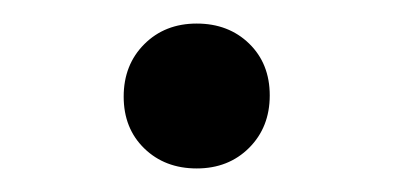

<svg xmlns="http://www.w3.org/2000/svg" viewBox="-20 -538 334 163"><path d="M147 -395Q120 -395 102.5 -412Q85 -429 85 -456Q85 -483 102.5 -500.5Q120 -518 147 -518Q174 -518 191.5 -501Q209 -484 209 -457Q209 -430 191.5 -412.5Q174 -395 147 -395Z"/></svg>

Font: Literata 12pt Light
Style: Regular
Weight: 300
Designer: Latin by Veronika Burian and Jose Scaglione. Greek by Irene Vlachou. Cyrillic by Vera Evstafieva.
Foundry: TypeTogether
Version: Version 3.002